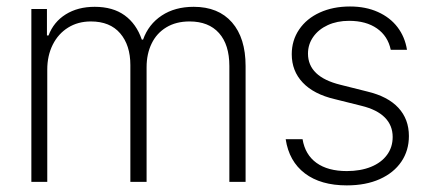

<svg xmlns="http://www.w3.org/2000/svg" viewBox="-20 -558 1322 589"><path d="M76.2 -530.3H124V-449.2H128.9Q144.5 -490.7 181.6 -513.9Q218.8 -537.1 270.5 -537.1Q326.2 -537.1 362.3 -511Q398.4 -484.9 415 -436.5H418.9Q435.5 -483.4 476.1 -510.3Q516.6 -537.1 574.2 -537.1Q649.9 -537.1 691.7 -489.3Q733.4 -441.4 733.4 -355.5V0H683.6V-355.5Q683.6 -420.9 651.9 -456.5Q620.1 -492.2 561.5 -492.2Q520 -492.2 490.2 -474.1Q460.4 -456.1 445.1 -424.3Q429.7 -392.6 429.7 -351.6V0H379.9V-358.4Q379.9 -419.4 348.6 -455.8Q317.4 -492.2 258.8 -492.2Q219.2 -492.2 189 -473.4Q158.7 -454.6 141.8 -420.9Q125 -387.2 125 -344.7V0H76.2Z M1050.8 -494.1Q1014.2 -494.1 985.6 -481Q957 -467.8 940.9 -444.8Q924.8 -421.9 924.8 -393.6Q924.8 -322.3 1024.4 -297.9L1106.4 -277.3Q1169.9 -262.2 1202.1 -227.3Q1234.4 -192.4 1234.4 -140.6Q1234.4 -96.2 1211.2 -62Q1188 -27.8 1145 -8.5Q1102.1 10.7 1043.9 10.7Q963.9 10.7 915.3 -26.1Q866.7 -63 856.4 -130.9H908.2Q916 -83.5 950.9 -58.3Q985.8 -33.2 1043.9 -33.2Q1085.9 -33.2 1117.9 -46.1Q1149.9 -59.1 1167.2 -82.8Q1184.6 -106.4 1184.6 -137.7Q1184.6 -173.3 1160.6 -197.5Q1136.7 -221.7 1088.9 -233.4L1006.8 -253.9Q942.4 -269 908.7 -304.7Q875 -340.3 875 -391.6Q875 -434.1 897.7 -467.5Q920.4 -501 960.9 -519.5Q1001.5 -538.1 1053.7 -538.1Q1102.1 -538.1 1139.4 -521.2Q1176.8 -504.4 1199.5 -474.6Q1222.2 -444.8 1228.5 -405.3H1178.7Q1169.9 -447.3 1136.5 -470.7Q1103 -494.1 1050.8 -494.1Z"/></svg>

Font: Pretendard JP ExtraLight
Style: Regular
Weight: 200
Designer: Base glyphs from Inter by Rasmus Andersson; Hangeul glyphs from Noto Sans CJK(Source Han Sans) by Jang Soo-young and Kan
Foundry: Kil Hyung-jin
Version: Version 1.309